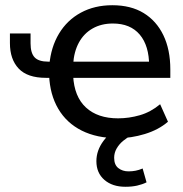

<svg xmlns="http://www.w3.org/2000/svg" viewBox="-20 -520 701 735"><path d="M431 9Q351 9 293 -20Q235 -49 203 -103.5Q171 -158 168 -232L180 -222H156Q85 -222 51.5 -257.5Q18 -293 18 -355V-392H97V-354Q97 -317 112.5 -300.5Q128 -284 165 -284H181L169 -272Q175 -340 206 -391.5Q237 -443 289.5 -471.5Q342 -500 410 -500Q481 -500 530 -470Q579 -440 605.5 -385Q632 -330 632 -254V-222H252L260 -230Q264 -150 309 -108.5Q354 -67 432 -67Q474 -67 515.5 -79Q557 -91 593 -121L623 -54Q587 -23 534.5 -7Q482 9 431 9ZM412 -430Q368 -430 334.5 -411Q301 -392 282 -357Q263 -322 260 -274L251 -284H568L551 -267Q551 -345 515 -387.5Q479 -430 412 -430ZM460 195Q410 195 379.5 168.5Q349 142 349 97Q349 56 376 19.5Q403 -17 448 -38L481 0Q466 7 451 19.5Q436 32 426.5 48.5Q417 65 417 84Q417 111 433 123.5Q449 136 472 136Q486 136 499 133.5Q512 131 526 125L541 178Q525 186 505 190.5Q485 195 460 195Z"/></svg>

Font: Nunito Sans 10pt Medium
Style: Regular
Weight: 500
Designer: Vernon Adams
Foundry: Vernon Adams
Version: Version 3.101;gftools[0.9.27]